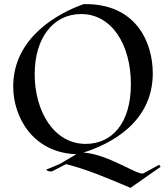

<svg xmlns="http://www.w3.org/2000/svg" viewBox="-20 -734 813 930"><path d="M232 96 300 61C402 87 481 121 603 172L612 176L758 74L751 64L676 105C652 121 508 13 384 5C514 -36 720 -140 720 -379C720 -530 638 -719 385 -714C266 -672 44 -555 44 -315C44 -167 139 6 350 13L270 60L203 88C211 95 221 98 232 96ZM395 -37C241 -37 148 -195 148 -375C148 -549 237 -666 373 -666C522 -666 614 -517 614 -326C614 -138 523 -37 395 -37Z"/></svg>

Font: Mazius Display
Style: Regular
Weight: 400
Designer: Alberto Casagrande & Collletttivo
Foundry: Collletttivo
Version: Version 2.000;Glyphs 3.2 (3217)